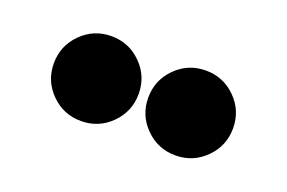

<svg xmlns="http://www.w3.org/2000/svg" viewBox="-44 -924 674 451"><g transform="rotate(20 293.0 -699.0)"><path d="M100 -774Q131 -805 175 -805Q219 -805 250 -774Q281 -743 281 -699Q281 -655 250 -624Q219 -593 175 -593Q131 -593 100 -624Q69 -655 69 -699Q69 -743 100 -774ZM336 -774Q367 -805 411 -805Q455 -805 486 -774Q517 -743 517 -699Q517 -655 486 -624Q455 -593 411 -593Q367 -593 336 -624Q305 -655 305 -699Q305 -743 336 -774Z"/></g></svg>

Font: Spartan MB
Style: Regular
Weight: 900
Designer: Matt Bailey
Foundry: Matt Bailey
Version: Version 001.001